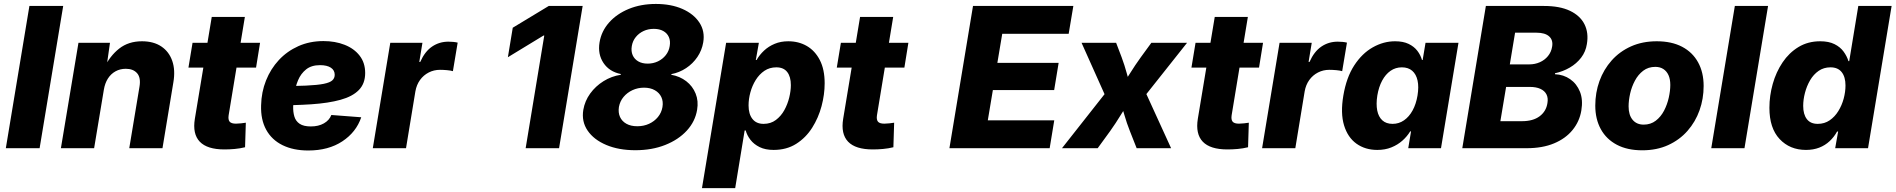

<svg xmlns="http://www.w3.org/2000/svg" viewBox="-20 -758 9695 982"><path d="M303.2 -727.5 182.6 0H9.8L130.4 -727.5Z M511.2 -299.3 461.4 0H291.5L381.3 -539.1H542.5L522.9 -401.4L510.3 -406.7Q542 -472.2 589.6 -509.5Q637.2 -546.9 706.1 -546.9Q765.6 -546.9 805.2 -520.3Q844.7 -493.7 861.1 -446.3Q877.4 -398.9 866.7 -336.9L811 0H641.1L693.4 -314.5Q701.2 -360.4 681.4 -383.3Q661.6 -406.2 623.5 -406.2Q594.2 -406.2 570.6 -393.1Q546.9 -379.9 531.7 -356Q516.6 -332 511.2 -299.3Z M1310.1 -539.1 1289.6 -412.1H943.8L964.8 -539.1ZM1063 -671.4H1232.4L1149.4 -168.5Q1146 -146 1154.5 -135.7Q1163.1 -125.5 1187 -125.5Q1196.3 -125.5 1213.1 -127.2Q1230 -128.9 1237.3 -130.4L1233.4 -4.9Q1207.5 1.5 1180.4 3.9Q1153.3 6.3 1127.9 6.3Q1039.6 6.3 1001.7 -33.4Q963.9 -73.2 976.6 -150.4Z M1556.6 11.7Q1480.5 11.7 1425.3 -15.4Q1370.1 -42.5 1341.6 -94.2Q1313 -146 1315.4 -219.2Q1316.9 -287.1 1340.6 -346.4Q1364.3 -405.8 1406.2 -450.9Q1448.2 -496.1 1506.1 -522Q1564 -547.9 1634.3 -547.9Q1694.3 -547.9 1742.7 -528.8Q1791 -509.8 1819.3 -473.4Q1847.7 -437 1847.7 -384.8Q1847.7 -330.6 1815.4 -297.6Q1783.2 -264.6 1721.7 -247.6Q1660.2 -230.5 1572.3 -224.6Q1484.4 -218.8 1373.5 -218.8L1389.6 -317.4Q1484.9 -317.4 1544.4 -320.1Q1604 -322.8 1636 -329.3Q1668 -335.9 1679.9 -347.2Q1691.9 -358.4 1691.9 -375.5Q1691.9 -398.9 1672.1 -411.9Q1652.3 -424.8 1616.7 -424.8Q1572.8 -424.8 1545.7 -403.1Q1518.6 -381.3 1504.6 -347.9Q1490.7 -314.5 1485.4 -278.8Q1480 -243.2 1479.5 -215.3Q1478.5 -185.5 1485.6 -161.9Q1492.7 -138.2 1512.7 -124.8Q1532.7 -111.3 1569.8 -111.3Q1608.9 -111.3 1636.5 -127Q1664.1 -142.6 1674.8 -169.9L1827.6 -158.2Q1801.8 -82 1731 -35.2Q1660.2 11.7 1556.6 11.7Z M1886.7 0 1976.1 -539.1H2140.6L2124.5 -441.4H2129.4Q2152.8 -494.6 2189.9 -519.8Q2227.1 -544.9 2273.4 -544.9Q2286.1 -544.9 2298.3 -543.7Q2310.5 -542.5 2320.8 -540L2296.4 -394Q2285.2 -397.5 2265.9 -399.2Q2246.6 -400.9 2230.5 -400.9Q2199.2 -400.9 2172.6 -387.2Q2146 -373.5 2128.2 -348.9Q2110.4 -324.2 2104.5 -290.5L2056.6 0Z M2960 -727.5 2839.4 0H2668.5L2763.7 -576.2H2759.8L2577.6 -465.3L2602.5 -616.2L2786.6 -727.5Z M3229.5 10.3Q3144.5 10.3 3080.8 -16.6Q3017.1 -43.5 2985.4 -90.1Q2953.6 -136.7 2963.4 -196.3Q2971.2 -241.7 2998.5 -279.5Q3025.9 -317.4 3066.7 -342.8Q3107.4 -368.2 3154.8 -375.5L3155.3 -379.4Q3096.7 -391.1 3066.7 -435.8Q3036.6 -480.5 3046.4 -541Q3055.7 -598.1 3095 -642.6Q3134.3 -687 3196 -712.4Q3257.8 -737.8 3334.5 -737.8Q3412.1 -737.8 3470 -712.4Q3527.8 -687 3557.1 -642.6Q3586.4 -598.1 3576.7 -541Q3569.8 -500.5 3546.9 -466.6Q3523.9 -432.6 3489.3 -409.7Q3454.6 -386.7 3413.6 -378.9V-375.5Q3457.5 -367.7 3490 -342.5Q3522.5 -317.4 3537.8 -279.5Q3553.2 -241.7 3545.4 -196.3Q3535.6 -136.7 3492.9 -90.1Q3450.2 -43.5 3382.3 -16.6Q3314.5 10.3 3229.5 10.3ZM3239.3 -112.3Q3272.5 -112.3 3299.6 -124.8Q3326.7 -137.2 3345 -159.4Q3363.3 -181.6 3368.2 -210.4Q3373 -239.3 3362.5 -261.5Q3352.1 -283.7 3329.1 -296.6Q3306.2 -309.6 3273.9 -309.6Q3242.2 -309.6 3214.8 -296.9Q3187.5 -284.2 3169.2 -262.2Q3150.9 -240.2 3145.5 -210.9Q3141.1 -182.1 3151.1 -159.9Q3161.1 -137.7 3183.8 -125Q3206.5 -112.3 3239.3 -112.3ZM3292.5 -432.6Q3320.8 -432.6 3345 -444.1Q3369.1 -455.6 3385.3 -476.1Q3401.4 -496.6 3405.3 -522.5Q3409.7 -548.8 3400.9 -568.6Q3392.1 -588.4 3372.3 -599.4Q3352.5 -610.4 3323.7 -610.4Q3295.4 -610.4 3271.7 -599.4Q3248 -588.4 3231.9 -568.6Q3215.8 -548.8 3211.4 -522.5Q3207 -496.1 3215.8 -475.8Q3224.6 -455.6 3244.4 -444.1Q3264.2 -432.6 3292.5 -432.6Z M3570.3 204.1 3693.8 -539.1H3861.3L3845.7 -451.2H3849.6Q3864.7 -477.5 3887.9 -499.3Q3911.1 -521 3942.1 -533.9Q3973.1 -546.9 4011.7 -546.9Q4064.9 -546.9 4106.7 -522.7Q4148.4 -498.5 4173.1 -450.7Q4197.8 -402.8 4197.8 -332Q4197.8 -274.9 4181.9 -215.1Q4166 -155.3 4133.8 -104.5Q4101.6 -53.7 4052.5 -22.5Q4003.4 8.8 3936.5 8.8Q3894.5 8.8 3865.2 -5.6Q3835.9 -20 3818.4 -42.7Q3800.8 -65.4 3793.9 -90.8H3788.6L3740.2 204.1ZM3885.3 -124.5Q3921.9 -124.5 3948.2 -144.3Q3974.6 -164.1 3991.5 -194.6Q4008.3 -225.1 4016.6 -259.3Q4024.9 -293.5 4024.9 -322.8Q4024.9 -365.7 4006.3 -389.6Q3987.8 -413.6 3950.7 -413.6Q3916 -413.6 3889.6 -395.8Q3863.3 -377.9 3845.2 -348.9Q3827.1 -319.8 3817.9 -285.6Q3808.6 -251.5 3808.6 -218.8Q3808.6 -174.8 3828.4 -149.7Q3848.1 -124.5 3885.3 -124.5Z M4626 -539.1 4605.5 -412.1H4259.8L4280.8 -539.1ZM4378.9 -671.4H4548.3L4465.3 -168.5Q4461.9 -146 4470.5 -135.7Q4479 -125.5 4502.9 -125.5Q4512.2 -125.5 4529.1 -127.2Q4545.9 -128.9 4553.2 -130.4L4549.3 -4.9Q4523.4 1.5 4496.3 3.9Q4469.2 6.3 4443.8 6.3Q4355.5 6.3 4317.6 -33.4Q4279.8 -73.2 4292.5 -150.4Z M4835.9 0 4956.5 -727.5H5469.7L5445.8 -585H5106L5081.1 -436.5H5394.5L5371.6 -297.4H5058.1L5032.2 -142.6H5372.1L5348.6 0Z M5411.6 0 5675.8 -335.4 5655.3 -218.3 5511.7 -539.1H5688.5L5716.8 -464.8Q5731.9 -424.3 5742.9 -383.5Q5753.9 -342.8 5766.1 -303.7H5709Q5734.4 -342.3 5759.8 -383.3Q5785.2 -424.3 5814.5 -464.8L5868.7 -539.1H6051.3L5796.4 -217.8L5816.9 -334.5L5969.7 0H5793.5L5758.8 -87.9Q5742.7 -128.4 5731 -169.4Q5719.2 -210.4 5706.5 -249H5761.7Q5736.8 -210.4 5711.9 -169.4Q5687 -128.4 5658.2 -87.9L5594.2 0Z M6439.9 -539.1 6419.4 -412.1H6073.7L6094.7 -539.1ZM6192.9 -671.4H6362.3L6279.3 -168.5Q6275.9 -146 6284.4 -135.7Q6293 -125.5 6316.9 -125.5Q6326.2 -125.5 6343 -127.2Q6359.9 -128.9 6367.2 -130.4L6363.3 -4.9Q6337.4 1.5 6310.3 3.9Q6283.2 6.3 6257.8 6.3Q6169.4 6.3 6131.6 -33.4Q6093.8 -73.2 6106.4 -150.4Z M6435.1 0 6524.4 -539.1H6689L6672.9 -441.4H6677.7Q6701.2 -494.6 6738.3 -519.8Q6775.4 -544.9 6821.8 -544.9Q6834.5 -544.9 6846.7 -543.7Q6858.9 -542.5 6869.1 -540L6844.7 -394Q6833.5 -397.5 6814.2 -399.2Q6794.9 -400.9 6778.8 -400.9Q6747.6 -400.9 6720.9 -387.2Q6694.3 -373.5 6676.5 -348.9Q6658.7 -324.2 6652.8 -290.5L6605 0Z M7024.4 8.8Q6962.4 8.8 6917.7 -23.2Q6873 -55.2 6854.2 -117.2Q6835.4 -179.2 6850.6 -269Q6866.2 -361.8 6906.2 -423.3Q6946.3 -484.9 7001.2 -515.9Q7056.2 -546.9 7115.2 -546.9Q7156.7 -546.9 7184.6 -533.4Q7212.4 -520 7229 -498.3Q7245.6 -476.6 7252.9 -451.2H7256.3L7271 -539.1H7439.5L7350.1 0H7182.6L7196.8 -85.9H7192.4Q7176.8 -60.1 7152.6 -38.6Q7128.4 -17.1 7096.4 -4.2Q7064.5 8.8 7024.4 8.8ZM7102.5 -124.5Q7134.8 -124.5 7160.9 -142.6Q7187 -160.6 7204.8 -193.1Q7222.7 -225.6 7230 -269.5Q7237.3 -314 7230.2 -346.2Q7223.1 -378.4 7202.9 -396Q7182.6 -413.6 7149.9 -413.6Q7117.7 -413.6 7092 -395.8Q7066.4 -377.9 7049.1 -345.7Q7031.7 -313.5 7024.4 -269.5Q7017.6 -225.6 7023.9 -193.1Q7030.3 -160.6 7050 -142.6Q7069.8 -124.5 7102.5 -124.5Z M7459 0 7579.6 -727.5H7877Q7958 -727.5 8010 -702.6Q8062 -677.7 8084 -633.8Q8106 -589.8 8096.2 -532.7Q8090.3 -493.7 8066.9 -463.1Q8043.5 -432.6 8008.8 -412.4Q7974.1 -392.1 7933.1 -383.3V-378.4Q7977.1 -376.5 8010.7 -353Q8044.4 -329.6 8060.8 -288.8Q8077.1 -248 8067.9 -192.9Q8058.6 -136.7 8022.9 -93Q7987.3 -49.3 7928.2 -24.7Q7869.1 0 7788.1 0ZM7653.8 -138.2H7764.6Q7820.8 -138.2 7854.5 -163.3Q7888.2 -188.5 7894.5 -231Q7898.9 -256.8 7889.6 -275.1Q7880.4 -293.5 7858.6 -303.5Q7836.9 -313.5 7803.7 -313.5H7683.1ZM7702.1 -428.7H7801.8Q7830.6 -428.7 7855.5 -439.7Q7880.4 -450.7 7897.2 -471.2Q7914.1 -491.7 7918.5 -519.5Q7924.3 -552.7 7903.3 -571.8Q7882.3 -590.8 7838.4 -590.8H7729Z M8379.4 10.7Q8303.2 10.7 8249.5 -17.6Q8195.8 -45.9 8167.5 -97.4Q8139.2 -148.9 8139.2 -217.8Q8139.2 -284.2 8160.6 -343.5Q8182.1 -402.8 8222.9 -448.7Q8263.7 -494.6 8322 -520.8Q8380.4 -546.9 8453.6 -546.9Q8529.8 -546.9 8583.3 -518.8Q8636.7 -490.7 8665 -439.2Q8693.4 -387.7 8693.4 -318.4Q8693.4 -252.9 8672.4 -193.8Q8651.4 -134.8 8610.8 -88.6Q8570.3 -42.5 8512 -15.9Q8453.6 10.7 8379.4 10.7ZM8386.7 -120.6Q8422.4 -120.6 8448.5 -140.6Q8474.6 -160.6 8491 -192.1Q8507.3 -223.6 8515.1 -258.8Q8522.9 -293.9 8522.9 -323.7Q8522.9 -353 8513.7 -373.5Q8504.4 -394 8487.3 -405Q8470.2 -416 8446.3 -416Q8410.2 -416 8384.3 -396.2Q8358.4 -376.5 8341.8 -345.2Q8325.2 -314 8317.4 -279.1Q8309.6 -244.1 8309.6 -213.9Q8309.6 -169.9 8330.1 -145.3Q8350.6 -120.6 8386.7 -120.6Z M9022.9 -727.5 8902.3 0H8732.4L8853 -727.5Z M9216.8 8.8Q9134.3 8.8 9082 -46.9Q9029.8 -102.5 9029.8 -206.5Q9029.8 -268.6 9046.9 -329.1Q9064 -389.6 9097.2 -439Q9130.4 -488.3 9178.7 -517.6Q9227.1 -546.9 9289.6 -546.9Q9333.5 -546.9 9362.8 -532.2Q9392.1 -517.6 9409.2 -494.1Q9426.3 -470.7 9434.1 -445.3H9438L9484.4 -727.5H9654.8L9534.2 0H9366.2L9381.3 -85.4H9376Q9360.4 -57.1 9337.6 -35.9Q9314.9 -14.6 9284.7 -2.9Q9254.4 8.8 9216.8 8.8ZM9276.9 -124.5Q9311.5 -124.5 9337.9 -142.6Q9364.3 -160.6 9382.3 -189.9Q9400.4 -219.2 9409.7 -253.7Q9418.9 -288.1 9418.9 -320.8Q9418.9 -364.7 9399.4 -389.2Q9379.9 -413.6 9342.3 -413.6Q9307.6 -413.6 9281.5 -395.5Q9255.4 -377.4 9238 -347.7Q9220.7 -317.9 9211.7 -283.4Q9202.6 -249 9202.6 -216.3Q9202.6 -173.3 9221.2 -148.9Q9239.7 -124.5 9276.9 -124.5Z"/></svg>

Font: Inter 18pt ExtraBold
Style: Italic
Weight: 800
Italic angle: -9.3988°
Designer: Rasmus Andersson
Foundry: rsms
Version: Version 4.001;git-66647c0bb